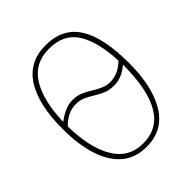

<svg xmlns="http://www.w3.org/2000/svg" viewBox="-204 -850 984 984"><g transform="rotate(-45 288.5 -357.5)"><path d="M288 10Q207 10 154 -35.5Q101 -81 74.5 -163.5Q48 -246 48 -359Q48 -536 108.5 -630.5Q169 -725 289 -725Q413 -725 470.5 -634Q528 -543 528 -358Q528 -186 467.5 -88Q407 10 288 10ZM391 -357Q424 -357 450.5 -370.5Q477 -384 498 -405Q492 -546 444 -623Q396 -700 289 -700Q184 -700 132 -616.5Q80 -533 76 -383Q99 -401 127.5 -415Q156 -429 190 -429Q221 -429 246 -418Q271 -407 293.5 -393Q316 -379 339.5 -368Q363 -357 391 -357ZM288 -15Q395 -15 447.5 -105.5Q500 -196 500 -374Q477 -354 449.5 -342Q422 -330 391 -330Q360 -330 334.5 -340.5Q309 -351 286 -365.5Q263 -380 239.5 -391Q216 -402 187 -402Q152 -402 123.5 -386.5Q95 -371 76 -350Q78 -195 131 -105Q184 -15 288 -15Z"/></g></svg>

Font: Noto Serif Condensed Thin
Style: Regular
Weight: 100
Width: 3
Designer: Monotype Design Team
Foundry: Monotype Imaging Inc.
Version: Version 2.013; ttfautohint (v1.8.4.7-5d5b)